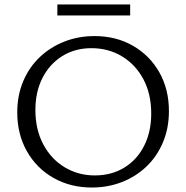

<svg xmlns="http://www.w3.org/2000/svg" viewBox="-20 -828 831 857"><path d="M390 9Q294 9 218.5 -34Q143 -77 100 -153Q57 -229 57 -326Q57 -402 83.5 -465Q110 -528 157.5 -573Q205 -618 267.5 -642.5Q330 -667 402 -667Q498 -667 573 -624Q648 -581 691 -505.5Q734 -430 734 -332Q734 -256 707.5 -193Q681 -130 634 -85Q587 -40 524.5 -15.5Q462 9 390 9ZM403 -45Q478 -45 535 -80Q592 -115 623.5 -177.5Q655 -240 655 -321Q655 -409 620 -474.5Q585 -540 524.5 -576.5Q464 -613 388 -613Q315 -613 258.5 -578Q202 -543 170 -481Q138 -419 138 -337Q138 -250 173 -184Q208 -118 268.5 -81.5Q329 -45 403 -45ZM236 -759V-808H561V-759Z"/></svg>

Font: Ysabeau Office
Style: Regular
Weight: 400
Designer: Christian Thalmann (Catharsis Fonts)
Version: Version 2.001;gftools[0.9.30]; featfreeze: tnum,lnum,ss02